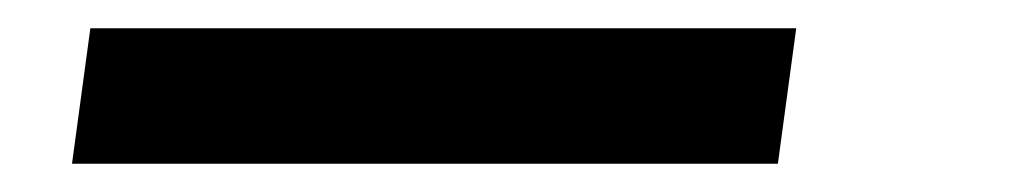

<svg xmlns="http://www.w3.org/2000/svg" viewBox="-20 45 720 136"><path d="M31 161 44 65H544L531 161Z"/></svg>

Font: Chivo Medium ExtraBold
Style: Italic
Weight: 800
Italic angle: -8.05°
Version: Version 2.002